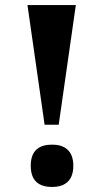

<svg xmlns="http://www.w3.org/2000/svg" viewBox="-20 -734 410 762"><path d="M157 -239H213L281 -714H89ZM187 8C232 8 271 -12 271 -76C271 -140 232 -160 187 -160C139 -160 102 -140 102 -76C102 -12 139 8 187 8Z"/></svg>

Font: Noto Serif Khmer Condensed Black
Style: Regular
Weight: 900
Width: 3
Designer: Danh Hong and the Monotype Design Team
Foundry: Monotype Imaging Inc.
Version: Version 2.004